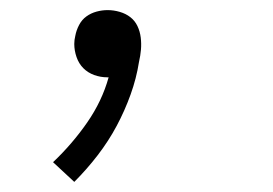

<svg xmlns="http://www.w3.org/2000/svg" viewBox="-20 -145 540 380"><path d="M127 215 85 176Q123 140 152.5 97.5Q182 55 195 8H192Q179 8 166.5 3.5Q154 -1 145 -10Q136 -19 131.5 -32Q127 -45 127 -58Q127 -62 127.5 -66Q128 -70 129 -74Q131 -85 136.5 -95.5Q142 -106 151 -112.5Q160 -119 171 -122Q182 -125 193 -125Q205 -125 217 -121.5Q229 -118 238 -111Q247 -104 252 -93.5Q257 -83 258.5 -71Q260 -59 259 -47Q258 -35 255 -22Q250 10 238.5 42Q227 74 211 104Q195 134 173.5 162Q152 190 127 215Z"/></svg>

Font: Iosevka Term Curly Lt Obl
Style: Regular
Weight: 300
Italic angle: -9°
Designer: Belleve Invis
Foundry: Belleve Invis
Version: Version 32.3.0